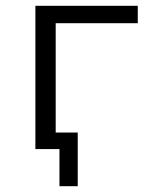

<svg xmlns="http://www.w3.org/2000/svg" viewBox="-20 -514 521 662"><path d="M185 128V0H105V-57H248V128ZM102 0V-494H455V-434H172V0Z"/></svg>

Font: Nunito Sans 7pt Light
Style: Regular
Weight: 300
Designer: Vernon Adams
Foundry: Vernon Adams
Version: Version 3.101;gftools[0.9.27]